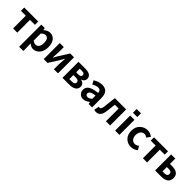

<svg xmlns="http://www.w3.org/2000/svg" viewBox="458 -2638 4739 4739"><g transform="rotate(45 2828.0 -268.0)"><path d="M201.2 0V-444.3H30.3V-559.6H518.6V-444.3H346.7V0Z M627 214.8V-559.6H747.1L756.8 -502H760.7Q845.7 -574.2 925.8 -574.2Q1028.3 -574.2 1086.9 -496.6Q1145.5 -418.9 1145.5 -289.1Q1145.5 -150.4 1075.7 -68.4Q1005.9 13.7 908.2 13.7Q835 13.7 768.6 -46.9L772.5 44.9V214.8ZM995.1 -287.1Q995.1 -453.1 883.8 -453.1Q831.1 -453.1 772.5 -394.5V-149.4Q821.3 -107.4 875 -107.4Q928.7 -107.4 961.9 -153.3Q995.1 -199.2 995.1 -287.1Z M1270.5 0V-559.6H1412.1V-382.8Q1412.1 -363.3 1399.4 -182.6H1403.3Q1408.2 -192.4 1434.6 -236.3Q1460.9 -280.3 1470.7 -299.8L1634.8 -559.6H1768.6V0H1626V-175.8Q1626 -212.9 1639.6 -377H1635.7Q1629.9 -366.2 1604 -321.8Q1578.1 -277.3 1568.4 -258.8L1404.3 0Z M1924.8 0V-559.6H2156.2Q2377 -559.6 2377 -414.1Q2377 -373 2353 -341.3Q2329.1 -309.6 2282.2 -296.9V-292Q2398.4 -265.6 2398.4 -161.1Q2398.4 -80.1 2335 -40Q2271.5 0 2168.9 0ZM2067.4 -335.9H2144.5Q2235.4 -335.9 2235.4 -398.4Q2235.4 -460.9 2146.5 -460.9H2067.4ZM2067.4 -98.6H2160.2Q2255.9 -98.6 2255.9 -169.9Q2255.9 -201.2 2231 -220.2Q2206.1 -239.3 2156.2 -239.3H2067.4Z M2655.3 13.7Q2581.1 13.7 2535.2 -33.2Q2489.3 -80.1 2489.3 -152.3Q2489.3 -242.2 2565.9 -291.5Q2642.6 -340.8 2811.5 -359.4Q2807.6 -456.1 2716.8 -456.1Q2652.3 -456.1 2562.5 -403.3L2509.8 -500Q2629.9 -574.2 2743.2 -574.2Q2849.6 -574.2 2903.8 -511.7Q2958 -449.2 2958 -327.1V0H2838.9L2827.1 -59.6H2824.2Q2739.3 13.7 2655.3 13.7ZM2703.1 -100.6Q2755.9 -100.6 2811.5 -156.2V-268.6Q2629.9 -245.1 2629.9 -164.1Q2629.9 -100.6 2703.1 -100.6Z M3099.6 13.7Q3064.5 13.7 3037.1 2L3062.5 -129.9Q3082 -125 3088.9 -125Q3141.6 -125 3154.3 -218.8Q3168.9 -343.8 3193.4 -559.6H3587.9V0H3441.4V-444.3H3309.6Q3292 -284.2 3276.4 -178.7Q3251 13.7 3099.6 13.7Z M3764.6 -621.1V-751H3915V-621.1ZM3764.6 2V-523.4H3915V2Z M4322.3 13.7Q4203.1 13.7 4126 -65.4Q4048.8 -144.5 4048.8 -279.3Q4048.8 -414.1 4132.3 -494.1Q4215.8 -574.2 4335 -574.2Q4424.8 -574.2 4498 -511.7L4427.7 -417Q4384.8 -454.1 4341.8 -454.1Q4277.3 -454.1 4238.3 -406.2Q4199.2 -358.4 4199.2 -279.3Q4199.2 -201.2 4237.8 -153.8Q4276.4 -106.4 4337.9 -106.4Q4393.6 -106.4 4447.3 -151.4L4504.9 -53.7Q4428.7 13.7 4322.3 13.7Z M4732.4 0V-444.3H4561.5V-559.6H5049.8V-444.3H4877.9V0Z M5158.2 0V-559.6H5303.7V-373H5378.9Q5487.3 -373 5550.8 -329.1Q5614.3 -285.2 5614.3 -189.5Q5614.3 -90.8 5550.8 -45.4Q5487.3 0 5378.9 0ZM5303.7 -112.3H5371.1Q5472.7 -112.3 5472.7 -190.4Q5472.7 -264.6 5371.1 -264.6H5303.7Z"/></g></svg>

Font: Nasu
Style: Bold
Weight: 700
Designer: Ryoko NISHIZUKA (kana &amp; ideographs); Paul D. Hunt (Latin, Greek &amp; Cyrillic); Wenlong ZHANG (bopomofo); Sandoll C
Version: Version 2014.1215